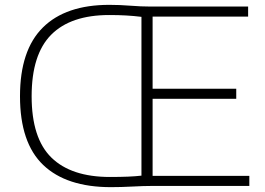

<svg xmlns="http://www.w3.org/2000/svg" viewBox="-20 -767 1092 792"><path d="M437.5 5Q254 5 158.2 -86.5Q62.5 -178 62.5 -370Q62.5 -560 156.8 -653.5Q251 -747 431 -747Q473.5 -747 517.5 -743.5Q561.5 -740 599 -740H1003.5V-698.5H609.5V-401H954.5V-359.5H609.5V-41.5H1008.5V0H606.5Q573 0 526 2.5Q479 5 437.5 5ZM433.5 -37Q519 -37 563.5 -42.5V-697.5Q531 -701.5 499.8 -703.2Q468.5 -705 430.5 -705Q272 -705 191.2 -623.8Q110.5 -542.5 110.5 -370Q110.5 -196.5 192.2 -116.8Q274 -37 433.5 -37Z"/></svg>

Font: Encode Sans SmExp XLt
Style: Regular
Weight: 200
Width: 6
Designer: Multiple Designers
Foundry: Impallari Type
Version: Version 3.002; ttfautohint (v1.8.3) -l 8 -r 50 -G 200 -x 14 